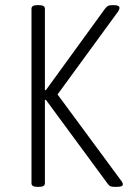

<svg xmlns="http://www.w3.org/2000/svg" viewBox="-20 -722 530 744"><path d="M124 2Q102 2 102 -12V-688Q102 -702 124 -702H132Q154 -702 154 -688V-373H158L386 -687Q392 -695 397.5 -698.5Q403 -702 415 -702H422Q443 -702 443 -691Q443 -684 433 -671L203 -356L445 -28Q450 -22 453 -17Q456 -12 456 -7Q456 2 433 2H424Q414 2 408.5 0Q403 -2 398 -9L158 -335H154V-12Q154 2 132 2Z"/></svg>

Font: Asap Condensed ExtraLight
Style: Regular
Weight: 200
Width: 3
Designer: Pablo Cosgaya
Foundry: Omnibus-Type
Version: Version 3.001; ttfautohint (v1.8.4.7-5d5b)